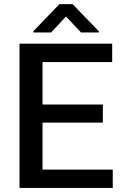

<svg xmlns="http://www.w3.org/2000/svg" viewBox="-20 -926 607 946"><path d="M535.6 -90.3H189.5V-321.8H486.8V-411.1H189.5V-620.1H532.7V-710.9H76.2V0H535.6ZM337.4 -905.8H272.9L144.5 -772.5V-766.1H231.9L305.2 -844.7L379.4 -766.1H467.3V-771.5Z"/></svg>

Font: Bert Sans Medium
Style: Regular
Weight: 500
Designer: Christian Robertson (Google), Cristiano Sobral
Foundry: Google, Cristiano Sobral
Version: Version 3.101